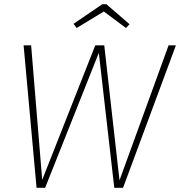

<svg xmlns="http://www.w3.org/2000/svg" viewBox="-20 -899 862 919"><path d="M569 0H527L453 -646L196 0H155L93 -682H129L182 -38L436 -682H479L552 -36L787 -682H822ZM332 -785 470 -879H489L600 -783L583 -765L477 -844L347 -765Z"/></svg>

Font: FiraGO UltraLight
Style: Italic
Weight: 200
Italic angle: -8°
Designer: bBox Type GmbH
Foundry: bBox Type GmbH
Version: Version 1.001